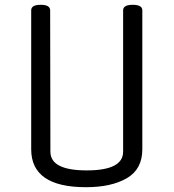

<svg xmlns="http://www.w3.org/2000/svg" viewBox="-20 -765 723 800"><path d="M190 -133Q190 -55 341.5 -55Q493 -55 493 -133V-722Q493 -745 533 -745Q573 -745 573 -722V-143Q573 -60 508.5 -22.5Q444 15 338 15Q110 15 110 -143V-722Q110 -745 149.5 -745Q189 -745 189 -722Z"/></svg>

Font: Offside
Style: Regular
Weight: 400
Designer: Eduardo Rodriguez Tunni
Foundry: Eduardo Rodriguez Tunni
Version: Version 1.001